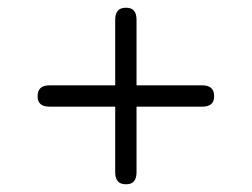

<svg xmlns="http://www.w3.org/2000/svg" viewBox="-20 -580 649 495"><path d="M501 -360Q532 -360 532 -333V-331Q532 -305 501 -305H332V-136Q332 -105 306 -105H304Q277 -105 277 -136V-305H108Q77 -305 77 -331V-333Q77 -360 108 -360H277V-529Q277 -560 304 -560H306Q332 -560 332 -529V-360Z"/></svg>

Font: Solway Light
Style: Regular
Weight: 300
Designer: Mariya V. Pigoulevskaya
Foundry: The Northern Block Ltd.
Version: Version 1.000;hotconv 1.0.109;makeotfexe 2.5.65596